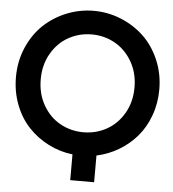

<svg xmlns="http://www.w3.org/2000/svg" viewBox="-57 -762 856 950"><g transform="rotate(5 371.0 -287.5)"><path d="M371.1 -106.9Q433.1 -106.9 485.8 -136Q538.6 -165 571.3 -221.2Q604 -277.3 604 -350.1Q604 -421.9 571.3 -478Q538.6 -534.2 485.8 -563.5Q433.1 -592.8 371.1 -592.8Q308.6 -592.8 255.9 -563.5Q203.1 -534.2 170.7 -478Q138.2 -421.9 138.2 -350.1Q138.2 -277.3 170.7 -221.2Q203.1 -165 255.9 -136Q308.6 -106.9 371.1 -106.9ZM15.1 -350.1Q15.1 -428.7 44.4 -496.8Q73.7 -564.9 122.6 -611.3Q171.4 -657.7 236.1 -683.8Q300.8 -710 371.1 -710Q440.9 -710 505.6 -683.8Q570.3 -657.7 619.4 -611.3Q668.5 -564.9 697.8 -496.8Q727.1 -428.7 727.1 -350.1Q727.1 -281.2 704.8 -220.5Q682.6 -159.7 644.3 -115.2Q606 -70.8 554.9 -40.5Q503.9 -10.3 445.8 2V134.8H327.1V6.8Q263.7 -0.5 207 -29.3Q150.4 -58.1 107.7 -103.3Q64.9 -148.4 40 -212.6Q15.1 -276.9 15.1 -350.1Z"/></g></svg>

Font: Cakra Normal
Style: Regular
Weight: 400
Designer: Lucia Kollert, Vojtech Kollert
Foundry: OoM Type
Version: Version 1.000;Glyphs 3.1.1 (3148)